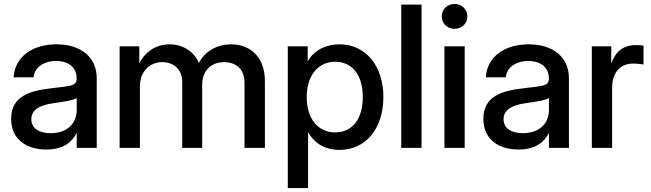

<svg xmlns="http://www.w3.org/2000/svg" viewBox="-20 -751 3307 975"><path d="M215.3 8.3C304.2 8.3 346.2 -31.7 367.7 -73.2H369.6V0H471.2V-353.5C471.2 -458.5 393.6 -525.9 266.6 -525.9C137.7 -525.9 54.2 -456.5 49.3 -358.4H150.4C154.3 -405.8 199.2 -441.4 265.1 -441.4C330.6 -441.4 369.1 -405.3 369.1 -355.5V-351.1C369.1 -313.5 336.9 -314.5 240.2 -302.7C135.3 -290.5 36.6 -265.1 36.6 -147.5C36.6 -44.4 112.8 8.3 215.3 8.3ZM236.3 -74.7C176.3 -74.7 139.2 -101.1 139.2 -145.5C139.2 -197.8 189.9 -217.8 246.1 -226.1C300.8 -233.9 355.5 -242.2 369.6 -253.4V-192.9C369.6 -129.4 327.1 -74.7 236.3 -74.7Z M587.4 -515.6V0H690.4V-311C690.4 -392.6 744.1 -435.5 804.2 -435.5C862.8 -435.5 905.3 -396.5 905.3 -337.4V0H1006.8V-322.3C1006.8 -388.2 1049.3 -435.5 1118.2 -435.5C1173.8 -435.5 1221.7 -404.3 1221.7 -330.6V0H1325.2V-339.4C1325.2 -463.4 1249 -525.9 1153.3 -525.9C1077.1 -525.9 1017.6 -486.3 989.7 -430.7C968.3 -485.8 911.6 -525.9 841.3 -525.9C777.3 -525.9 719.2 -492.7 687.5 -429.2V-515.6Z M1441.4 -515.6V204.1H1544.4V-77.6H1545.9C1580.6 -18.6 1635.7 10.3 1703.1 10.3C1837.4 10.3 1926.8 -98.1 1926.8 -257.8C1926.8 -417 1836.9 -525.9 1703.6 -525.9C1636.7 -525.9 1576.7 -498 1543.9 -441.4H1542.5V-515.6ZM1682.1 -78.6C1594.2 -78.6 1537.6 -149.4 1537.6 -257.8C1537.6 -366.2 1594.2 -437.5 1682.1 -437.5C1765.1 -437.5 1822.3 -374.5 1822.3 -257.8C1822.3 -141.6 1765.1 -78.6 1682.1 -78.6Z M2120.6 0V-727.5H2017.6V0Z M2236.8 -515.6V0H2339.8V-515.6ZM2288.1 -604.5C2324.7 -604.5 2353.5 -632.3 2353.5 -667.5C2353.5 -703.1 2324.7 -731 2288.1 -731C2251.5 -731 2223.1 -703.1 2223.1 -667.5C2223.1 -632.3 2251.5 -604.5 2288.1 -604.5Z M2613.3 8.3C2702.1 8.3 2744.1 -31.7 2765.6 -73.2H2767.6V0H2869.1V-353.5C2869.1 -458.5 2791.5 -525.9 2664.6 -525.9C2535.6 -525.9 2452.1 -456.5 2447.3 -358.4H2548.3C2552.2 -405.8 2597.2 -441.4 2663.1 -441.4C2728.5 -441.4 2767.1 -405.3 2767.1 -355.5V-351.1C2767.1 -313.5 2734.9 -314.5 2638.2 -302.7C2533.2 -290.5 2434.6 -265.1 2434.6 -147.5C2434.6 -44.4 2510.7 8.3 2613.3 8.3ZM2634.3 -74.7C2574.2 -74.7 2537.1 -101.1 2537.1 -145.5C2537.1 -197.8 2587.9 -217.8 2644 -226.1C2698.7 -233.9 2753.4 -242.2 2767.6 -253.4V-192.9C2767.6 -129.4 2725.1 -74.7 2634.3 -74.7Z M2985.4 -515.6V0H3088.4V-304.7C3088.4 -388.7 3135.7 -428.2 3193.8 -428.2C3217.8 -428.2 3240.2 -424.8 3248 -423.3V-519.5C3239.7 -520.5 3226.1 -522 3210.4 -522C3145 -522 3105 -488.3 3085.9 -432.1H3084V-515.6Z"/></svg>

Font: Inteeer Medium
Style: Regular
Weight: 500
Designer: Rasmus Andersson
Foundry: rsms
Version: Version 4.001;Glyphs 3.4 (3402)